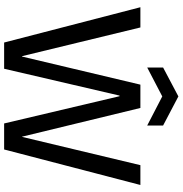

<svg xmlns="http://www.w3.org/2000/svg" viewBox="3 -887 884 930"><g transform="rotate(90 445.0 -422.0)"><path d="M186 0 15 -660H113L252 -87H254L390 -660H503L642 -87H643L780 -660H876L704 0H578L446 -559H443L313 0ZM307 -693V-770L447 -844L588 -770V-693L447 -766Z"/></g></svg>

Font: Bricolage Grotesque 96pt
Style: Regular
Weight: 400
Version: Version 1.001;gftools[0.9.33.dev8+g029e19f]